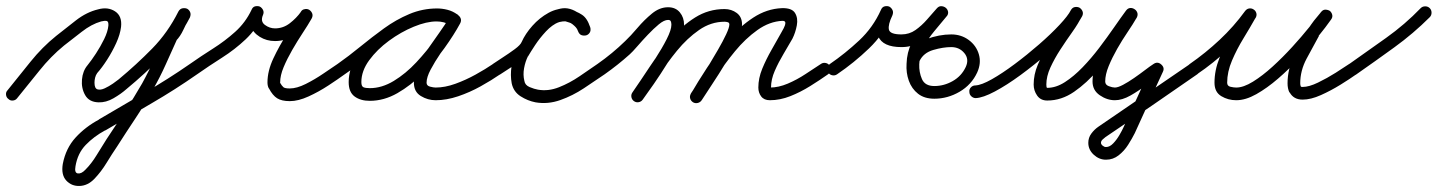

<svg xmlns="http://www.w3.org/2000/svg" viewBox="-31 -306 4762 636"><path d="M-3 22Q-10 17 -11 8Q-12 -1 -6 -7Q31 -53 70 -101.5Q109 -150 155 -187Q185 -211 220.5 -238.5Q256 -266 294 -275Q326 -284 350 -268.5Q374 -253 370 -217Q367 -192 354 -163.5Q341 -135 324 -108.5Q307 -82 291 -64Q286 -57 284 -48.5Q282 -40 282 -32Q282 -13 292 -10Q302 -7 316 -13.5Q330 -20 343 -29Q356 -38 362 -43Q421 -92 473 -145Q525 -198 560 -268Q565 -277 573.5 -278.5Q582 -280 589 -276Q596 -272 599 -264.5Q602 -257 597 -248Q587 -230 576.5 -207.5Q566 -185 552 -171Q552 -171 554 -174Q556 -178 556 -177Q537 -135 518 -92.5Q499 -50 476 -10Q449 39 418 85.5Q387 132 357 179Q340 204 322 233.5Q304 263 282 286Q260 309 233 310Q206 311 188.5 292Q171 273 177 237Q187 185 219.5 149.5Q252 114 297 90Q297 90 297 90Q296 90 296 90Q372 45 449 0.5Q526 -44 598 -94Q598 -94 598 -94Q598 -94 598 -94Q605 -99 613.5 -97.5Q622 -96 627 -89Q632 -82 630.5 -73.5Q629 -65 622 -60Q549 -9 471.5 36Q394 81 318 126Q318 126 317 126Q317 126 317 126Q280 146 253 174Q226 202 219 245Q215 267 227 268.5Q239 270 252 256Q272 236 289 208Q306 180 322 155Q352 110 382.5 63.5Q413 17 440 -30Q462 -70 480.5 -112Q499 -154 518 -195Q518 -195 520 -198Q522 -201 522 -201Q532 -211 542 -232Q552 -253 561 -268Q566 -277 574 -278.5Q582 -280 589 -277Q596 -273 599 -265.5Q602 -258 598 -248Q560 -175 505.5 -119Q451 -63 388 -11Q370 5 345 19.5Q320 34 295 33Q264 32 251 9Q238 -14 240.5 -42.5Q243 -71 259 -90Q272 -106 287 -129Q302 -152 314 -176.5Q326 -201 328 -221Q329 -235 322.5 -236.5Q316 -238 304 -235Q272 -226 239.5 -200.5Q207 -175 181 -155Q137 -119 99.5 -72Q62 -25 26 19Q21 26 12 27Q3 28 -3 22Z M593 -65Q588 -72 589.5 -80.5Q591 -89 598 -94Q635 -120 674.5 -145Q714 -170 748 -200.5Q782 -231 802 -273Q806 -283 814.5 -285Q823 -287 830 -284Q837 -280 840.5 -272.5Q844 -265 840 -256Q831 -235 846.5 -223.5Q862 -212 880 -212Q907 -212 929 -229Q951 -246 966 -267Q972 -275 980 -276Q988 -277 994 -273Q1001 -268 1003.5 -260.5Q1006 -253 1001 -244Q989 -223 971.5 -196.5Q954 -170 937 -140.5Q920 -111 908.5 -83.5Q897 -56 897 -33Q897 -32 897 -32Q897 -31 897 -31Q897 -32 897 -32Q897 -32 897 -32Q896 -33 896 -33Q903 -21 908 -17Q913 -13 929 -13Q952 -13 982 -28Q1012 -43 1040.5 -62.5Q1069 -82 1087 -94Q1094 -99 1102.5 -97.5Q1111 -96 1116 -89Q1121 -82 1119.5 -73.5Q1118 -65 1111 -60Q1089 -44 1057 -23Q1025 -2 991 13.5Q957 29 929 29Q902 29 887 19.5Q872 10 860 -13Q860 -13 859 -14Q859 -14 859 -14Q855 -22 855 -33Q855 -71 874.5 -112.5Q894 -154 919.5 -193.5Q945 -233 965 -266Q970 -275 978.5 -275.5Q987 -276 994 -271Q1000 -267 1003 -259Q1006 -251 1000 -243Q980 -214 948.5 -192Q917 -170 880 -170Q852 -170 829.5 -184Q807 -198 798 -221.5Q789 -245 802 -273Q806 -283 814 -285Q822 -287 830 -283Q837 -280 840.5 -272.5Q844 -265 840 -256Q818 -209 782.5 -175.5Q747 -142 704.5 -115Q662 -88 622 -60Q615 -55 606.5 -56.5Q598 -58 593 -65Z M1082 -65Q1077 -72 1078.5 -80.5Q1080 -89 1087 -94Q1124 -120 1162.5 -151.5Q1201 -183 1241 -212Q1281 -241 1325 -259.5Q1369 -278 1417 -278Q1434 -278 1451.5 -273.5Q1469 -269 1484 -258Q1492 -252 1493 -244Q1494 -236 1490 -230Q1485 -223 1477.5 -220.5Q1470 -218 1461 -223Q1440 -235 1415 -235Q1382 -235 1339.5 -217.5Q1297 -200 1257.5 -171Q1218 -142 1192 -106.5Q1166 -71 1166 -34Q1166 -20 1173 -17Q1180 -14 1194 -14Q1234 -14 1273.5 -38Q1313 -62 1348 -99.5Q1383 -137 1411.5 -177Q1440 -217 1457 -248Q1462 -257 1470 -258.5Q1478 -260 1485 -256Q1492 -253 1495 -245Q1498 -237 1493 -228Q1483 -209 1465 -183Q1447 -157 1428 -129Q1409 -101 1395.5 -75.5Q1382 -50 1382 -32Q1382 -22 1393.5 -19Q1405 -16 1412 -16Q1443 -16 1477.5 -28.5Q1512 -41 1544.5 -59Q1577 -77 1602 -94Q1609 -99 1617.5 -97.5Q1626 -96 1631 -89Q1636 -82 1634.5 -73.5Q1633 -65 1626 -60Q1597 -40 1561 -20Q1525 0 1486.5 13Q1448 26 1412 26Q1386 26 1363 12Q1340 -2 1340 -32Q1340 -58 1353 -86Q1366 -114 1385.5 -142.5Q1405 -171 1424.5 -198Q1444 -225 1457 -248Q1462 -257 1470 -258.5Q1478 -260 1485 -256Q1492 -253 1495 -245Q1498 -237 1493 -228Q1473 -191 1441.5 -147Q1410 -103 1370 -63Q1330 -23 1285.5 2.5Q1241 28 1194 28Q1163 28 1143.5 13.5Q1124 -1 1124 -34Q1124 -80 1153 -123Q1182 -166 1227 -201Q1272 -236 1322.5 -256.5Q1373 -277 1415 -277Q1452 -277 1483 -259Q1491 -254 1491.5 -246Q1492 -238 1488 -231Q1484 -224 1476 -221Q1468 -218 1460 -224Q1450 -231 1439 -233.5Q1428 -236 1417 -236Q1374 -236 1333.5 -217.5Q1293 -199 1254.5 -171Q1216 -143 1180.5 -113Q1145 -83 1111 -60Q1104 -55 1095.5 -56.5Q1087 -58 1082 -65Z M1596 -66Q1592 -73 1593.5 -81.5Q1595 -90 1603 -95Q1613 -102 1634 -115.5Q1655 -129 1674 -143Q1693 -157 1697 -167Q1709 -194 1732.5 -220.5Q1756 -247 1786 -263.5Q1816 -280 1848 -277Q1848 -277 1850 -277Q1852 -276 1852 -276Q1879 -269 1897 -257Q1915 -245 1924 -215Q1927 -205 1922.5 -198Q1918 -191 1911 -189Q1903 -187 1895.5 -189.5Q1888 -192 1884 -202Q1881 -211 1876 -216Q1876 -216 1877 -216Q1877 -215 1877 -215Q1874 -218 1871.5 -220.5Q1869 -223 1865 -226Q1865 -226 1865 -226Q1865 -226 1865 -226Q1843 -242 1820.5 -233Q1798 -224 1777.5 -202Q1757 -180 1741.5 -156.5Q1726 -133 1718 -119Q1718 -119 1718 -120Q1718 -120 1718 -120Q1709 -102 1705 -80Q1701 -58 1706 -38Q1708 -24 1723.5 -17.5Q1739 -11 1751 -9Q1751 -9 1751 -9Q1751 -9 1751 -9Q1785 -3 1820.5 -17Q1856 -31 1889 -53.5Q1922 -76 1948 -94Q1955 -99 1963.5 -97.5Q1972 -96 1977 -89Q1982 -82 1980.5 -73.5Q1979 -65 1972 -60Q1940 -38 1903 -13.5Q1866 11 1825 25.5Q1784 40 1743 33Q1743 33 1743 33Q1743 33 1743 33Q1717 28 1693.5 13Q1670 -2 1664 -30Q1659 -57 1663.5 -86.5Q1668 -116 1682 -140Q1682 -140 1682 -140Q1682 -140 1682 -141Q1696 -164 1717.5 -194Q1739 -224 1767 -247.5Q1795 -271 1826 -277.5Q1857 -284 1889 -260Q1889 -260 1889 -260Q1889 -260 1889 -260Q1894 -257 1898.5 -253Q1903 -249 1907 -245Q1907 -245 1907 -244Q1908 -244 1908 -244Q1918 -233 1924 -216Q1927 -207 1922.5 -200Q1918 -193 1910 -190Q1902 -188 1894.5 -190.5Q1887 -193 1884 -203Q1878 -222 1867.5 -226.5Q1857 -231 1840 -236Q1840 -236 1842 -235Q1844 -235 1844 -235Q1822 -237 1800 -223Q1778 -209 1760.5 -188.5Q1743 -168 1735 -149Q1728 -133 1707.5 -116Q1687 -99 1663.5 -84Q1640 -69 1625 -59Q1618 -55 1609.5 -56.5Q1601 -58 1596 -66Z M1943 -65Q1938 -72 1939.5 -80.5Q1941 -89 1948 -94Q1998 -129 2040 -170Q2058 -187 2080.5 -213.5Q2103 -240 2128.5 -261Q2154 -282 2182 -282Q2207 -282 2221 -265Q2235 -248 2235 -224Q2235 -202 2219 -168Q2203 -134 2180 -97Q2157 -60 2134.5 -27.5Q2112 5 2098 24Q2098 24 2098 24Q2098 24 2098 24Q2093 31 2084.5 32.5Q2076 34 2069 29Q2062 24 2060.5 15.5Q2059 7 2064 0Q2074 -15 2095 -45Q2116 -75 2139 -110.5Q2162 -146 2177.5 -176.5Q2193 -207 2193 -224Q2193 -231 2191 -235.5Q2189 -240 2182 -240Q2169 -240 2151.5 -225.5Q2134 -211 2115 -191Q2096 -171 2080 -152.5Q2064 -134 2055 -126Q2016 -91 1972 -60Q1965 -55 1956.5 -56.5Q1948 -58 1943 -65ZM2098 24Q2093 31 2084.5 32.5Q2076 34 2069 29Q2062 24 2060.5 15.5Q2059 7 2064 0Q2091 -39 2122 -86Q2153 -133 2190 -176.5Q2227 -220 2271.5 -248Q2316 -276 2369 -276Q2392 -276 2409.5 -263Q2427 -250 2427 -225Q2427 -204 2411.5 -170Q2396 -136 2373 -98Q2350 -60 2328 -27Q2306 6 2294 25Q2294 25 2294 25Q2294 25 2294 25Q2289 33 2280.5 34.5Q2272 36 2265 32Q2257 27 2255.5 18.5Q2254 10 2258 3Q2266 -9 2281 -32Q2296 -55 2313.5 -84Q2331 -113 2347.5 -141.5Q2364 -170 2374.5 -192.5Q2385 -215 2385 -225Q2385 -231 2379.5 -232.5Q2374 -234 2369 -234Q2324 -234 2284.5 -206.5Q2245 -179 2211.5 -138Q2178 -97 2150 -53Q2122 -9 2098 24Q2098 24 2098 24Q2098 24 2098 24ZM2265 33Q2257 28 2255 19.5Q2253 11 2258 4Q2280 -34 2311 -81.5Q2342 -129 2380.5 -173.5Q2419 -218 2464 -247.5Q2509 -277 2559 -279Q2592 -280 2602.5 -263Q2613 -246 2608.5 -222Q2604 -198 2594 -178Q2581 -155 2564.5 -127.5Q2548 -100 2535.5 -71.5Q2523 -43 2523 -16Q2523 -12 2523 -12.5Q2523 -13 2522 -14Q2520 -16 2519 -16Q2548 -16 2578.5 -29Q2609 -42 2637 -60.5Q2665 -79 2688 -94Q2695 -99 2703.5 -97.5Q2712 -96 2717 -89Q2722 -82 2720.5 -73.5Q2719 -65 2712 -60Q2685 -41 2653 -21Q2621 -1 2587 12.5Q2553 26 2519 26Q2500 26 2490.5 13.5Q2481 1 2481 -16Q2481 -47 2494 -78.5Q2507 -110 2524.5 -140.5Q2542 -171 2557 -198Q2560 -203 2565 -212.5Q2570 -222 2570.5 -229.5Q2571 -237 2561 -237Q2518 -235 2478 -206.5Q2438 -178 2403.5 -136Q2369 -94 2341 -50.5Q2313 -7 2294 25Q2289 33 2280.5 35Q2272 37 2265 33Z M2742 -60Q2735 -55 2726.5 -56.5Q2718 -58 2713 -65Q2708 -72 2709.5 -80.5Q2711 -89 2718 -94Q2769 -129 2815 -172Q2861 -215 2887 -273Q2891 -283 2899 -284.5Q2907 -286 2915 -283Q2922 -280 2925.5 -272.5Q2929 -265 2925 -255Q2910 -224 2913.5 -208Q2917 -192 2955 -192Q2955 -192 2955 -192Q2955 -192 2955 -192Q2955 -192 2955 -192Q2955 -192 2955 -192Q2981 -192 3001.5 -206.5Q3022 -221 3039.5 -241Q3057 -261 3072 -278Q3079 -286 3087.5 -285.5Q3096 -285 3102 -280Q3108 -275 3109.5 -267Q3111 -259 3104 -251Q3085 -228 3064.5 -203.5Q3044 -179 3029.5 -152Q3015 -125 3014 -93Q3014 -93 3014 -93Q3014 -93 3014 -93Q3014 -93 3014 -93Q3014 -93 3014 -93Q3013 -67 3023 -44Q3033 -21 3064 -21Q3096 -21 3125 -37.5Q3154 -54 3168 -84Q3180 -110 3163.5 -130Q3147 -150 3120 -150Q3120 -150 3120 -150Q3120 -150 3120 -150Q3120 -150 3120 -150Q3120 -150 3120 -150Q3093 -150 3060.5 -140.5Q3028 -131 3015 -104Q3015 -104 3015 -104Q3015 -104 3015 -104Q3011 -96 3003 -93Q2995 -90 2987 -94Q2979 -98 2976 -106Q2973 -114 2977 -122Q2996 -161 3038 -176.5Q3080 -192 3120 -192Q3120 -192 3120 -192Q3120 -192 3120 -192Q3120 -192 3120 -192Q3120 -192 3120 -192Q3153 -192 3178 -173.5Q3203 -155 3211.5 -126Q3220 -97 3206 -66Q3187 -25 3147.5 -2Q3108 21 3064 21Q3031 21 3010 4.5Q2989 -12 2979.5 -38.5Q2970 -65 2972 -95Q2972 -95 2972 -95Q2972 -95 2972 -95Q2972 -95 2972 -95Q2973 -132 2988.5 -163.5Q3004 -195 3026.5 -223Q3049 -251 3072 -278Q3079 -286 3087 -285.5Q3095 -285 3101 -280Q3107 -275 3109 -266.5Q3111 -258 3104 -251Q3083 -228 3062 -204.5Q3041 -181 3015 -165.5Q2989 -150 2955 -150Q2955 -150 2955 -150Q2955 -150 2955 -150Q2955 -150 2955 -150Q2893 -150 2878 -186Q2863 -222 2887 -273Q2891 -283 2899.5 -285Q2908 -287 2915 -284Q2922 -280 2925.5 -272.5Q2929 -265 2925 -256Q2897 -193 2847.5 -145.5Q2798 -98 2742 -60Q2742 -60 2742 -60Q2742 -60 2742 -60Z M3180 -2Q3179 -10 3185 -16.5Q3191 -23 3200 -23Q3220 -24 3254.5 -43.5Q3289 -63 3330.5 -94Q3372 -125 3411 -159Q3450 -193 3478.5 -223.5Q3507 -254 3516 -272Q3521 -281 3529 -282.5Q3537 -284 3544 -281Q3551 -277 3554.5 -269.5Q3558 -262 3553 -253Q3541 -228 3521 -200Q3501 -172 3481.5 -142Q3462 -112 3448.5 -82.5Q3435 -53 3435 -26Q3435 -23 3435.5 -19Q3436 -15 3438 -15Q3467 -15 3496.5 -34Q3526 -53 3555 -83Q3584 -113 3610.5 -148Q3637 -183 3659.5 -215.5Q3682 -248 3699 -271Q3705 -279 3713 -279.5Q3721 -280 3728 -275Q3734 -271 3736.5 -263.5Q3739 -256 3734 -247Q3722 -226 3704 -199.5Q3686 -173 3669.5 -144Q3653 -115 3641.5 -87Q3630 -59 3630 -36Q3630 -25 3642 -20.5Q3654 -16 3662 -16Q3672 -16 3689 -25Q3706 -34 3725.5 -47.5Q3745 -61 3762 -74Q3779 -87 3790 -94Q3803 -103 3815 -93Q3828 -82 3821 -68Q3798 -18 3774.5 33Q3751 84 3728 135Q3728 135 3728 135Q3728 135 3728 135Q3719 153 3706 173.5Q3693 194 3674.5 208.5Q3656 223 3633 223Q3632 223 3631 223Q3631 223 3632 223Q3632 223 3632 223Q3610 223 3592 206.5Q3574 190 3574 167Q3574 150 3584 136.5Q3594 123 3607 114Q3607 114 3607 114Q3607 114 3607 114Q3607 114 3607 114Q3683 62 3759 10Q3835 -42 3911 -94Q3911 -94 3911 -94Q3911 -94 3911 -94Q3918 -99 3926.5 -97.5Q3935 -96 3940 -89Q3945 -82 3943.5 -73.5Q3942 -65 3935 -60Q3859 -7 3783 45Q3707 97 3631 148Q3631 148 3631 148Q3631 148 3631 148Q3631 148 3631 148Q3627 151 3621.5 156Q3616 161 3616 167Q3616 172 3621.5 176.5Q3627 181 3632 181Q3632 181 3632 181Q3633 181 3633 181Q3633 181 3633 181Q3645 181 3656.5 169Q3668 157 3677 141.5Q3686 126 3690 117Q3690 117 3690 117Q3690 117 3690 117Q3713 67 3736.5 16Q3760 -35 3783 -86Q3786 -93 3793.5 -91.5Q3801 -90 3808 -84Q3815 -79 3817.5 -71.5Q3820 -64 3814 -60Q3794 -46 3767.5 -25.5Q3741 -5 3713.5 10.5Q3686 26 3662 26Q3636 26 3612 9.5Q3588 -7 3588 -36Q3588 -74 3607.5 -115.5Q3627 -157 3652.5 -196.5Q3678 -236 3698 -269Q3703 -277 3711.5 -277.5Q3720 -278 3727 -274Q3733 -269 3736 -261.5Q3739 -254 3733 -245Q3707 -211 3675.5 -165Q3644 -119 3606.5 -75Q3569 -31 3527 -2Q3485 27 3438 27Q3416 27 3404.5 10.5Q3393 -6 3393 -26Q3393 -59 3406.5 -91Q3420 -123 3440 -154Q3460 -185 3481 -214.5Q3502 -244 3516 -272Q3521 -281 3529 -282.5Q3537 -284 3544 -281Q3551 -277 3554.5 -269.5Q3558 -262 3554 -253Q3543 -231 3511.5 -197.5Q3480 -164 3437 -127Q3394 -90 3349 -57Q3304 -24 3264.5 -3Q3225 18 3201 19Q3193 19 3186.5 13Q3180 7 3180 -2Z M3905 -65Q3900 -72 3901.5 -80.5Q3903 -89 3910 -94Q3962 -130 4009 -174Q4056 -218 4093 -269Q4099 -277 4107 -278Q4115 -279 4121 -275Q4128 -271 4130.5 -263Q4133 -255 4128 -247Q4110 -215 4088 -179Q4066 -143 4050 -105.5Q4034 -68 4034 -32Q4034 -21 4045 -18.5Q4056 -16 4064 -16Q4088 -16 4119.5 -35.5Q4151 -55 4184.5 -85.5Q4218 -116 4249.5 -150.5Q4281 -185 4305.5 -215.5Q4330 -246 4344 -265Q4350 -273 4358.5 -273.5Q4367 -274 4373 -269Q4379 -264 4381.5 -256Q4384 -248 4377 -240Q4367 -227 4356 -214Q4345 -201 4337 -187Q4337 -187 4337 -187Q4338 -187 4338 -187Q4318 -151 4297 -111.5Q4276 -72 4276 -30Q4276 -23 4278 -20Q4278 -20 4278 -20Q4277 -20 4277 -20Q4278 -20 4279 -18Q4280 -16 4279 -17Q4277 -19 4277 -19Q4280 -18 4284 -18Q4305 -18 4335 -32.5Q4365 -47 4393.5 -65Q4422 -83 4438 -94Q4438 -94 4438 -94Q4438 -94 4438 -94Q4445 -99 4453.5 -97.5Q4462 -96 4467 -89Q4472 -82 4470.5 -73.5Q4469 -65 4462 -60Q4441 -45 4409.5 -25.5Q4378 -6 4344.5 9Q4311 24 4284 24Q4254 24 4241 0Q4241 0 4240 0Q4240 0 4240 0Q4234 -13 4234 -30Q4234 -78 4256.5 -122Q4279 -166 4300 -207Q4300 -207 4301 -207Q4301 -207 4301 -207Q4310 -223 4321.5 -237.5Q4333 -252 4345 -266Q4351 -274 4359 -274Q4367 -274 4374 -270Q4380 -265 4382 -257Q4384 -249 4378 -241Q4362 -218 4334.5 -184Q4307 -150 4273 -113.5Q4239 -77 4202.5 -45.5Q4166 -14 4130.5 6Q4095 26 4064 26Q4037 26 4014.5 12.5Q3992 -1 3992 -32Q3992 -73 4008.5 -114Q4025 -155 4048.5 -194Q4072 -233 4092 -267Q4097 -276 4105 -276.5Q4113 -277 4120 -273Q4127 -269 4130 -261Q4133 -253 4127 -245Q4088 -191 4038.5 -144Q3989 -97 3934 -60Q3927 -55 3918.5 -56.5Q3910 -58 3905 -65Z M4432 -63Q4427 -71 4428.5 -79.5Q4430 -88 4437 -93Q4498 -136 4560.5 -180.5Q4623 -225 4675 -279Q4675 -279 4675 -279Q4675 -279 4675 -279Q4681 -285 4690 -285Q4699 -285 4705 -279Q4711 -273 4711 -264Q4711 -255 4705 -249Q4651 -195 4587.5 -149Q4524 -103 4461 -59Q4454 -54 4445.5 -55Q4437 -56 4432 -63Z"/></svg>

Font: FRB American Cursive Medium
Style: Italic
Weight: 500
Italic angle: -25°
Version: Version 2.0;Modular Font Editor K font №1